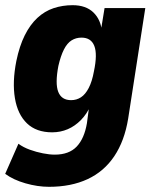

<svg xmlns="http://www.w3.org/2000/svg" viewBox="-26 -529 589 740"><path d="M163 191Q119 191 72 177.5Q25 164 -6 141L45 25Q64 39 89 48Q114 57 139.5 62Q165 67 185 67Q240 67 269.5 36Q299 5 309 -54L318 -122H323Q309 -90 286 -66.5Q263 -43 235 -31Q207 -19 175 -19Q114 -19 78 -53.5Q42 -88 31.5 -150.5Q21 -213 37 -294Q49 -352 69.5 -393Q90 -434 118 -460Q146 -486 180.5 -497.5Q215 -509 254 -509Q305 -509 334 -481Q363 -453 367 -406H362L377 -498H534L468 -72Q454 14 414.5 73Q375 132 311.5 161.5Q248 191 163 191ZM248 -143Q269 -143 286 -154Q303 -165 316 -190Q329 -215 336 -254Q350 -320 337.5 -352Q325 -384 288 -384Q267 -384 250 -373.5Q233 -363 220.5 -338.5Q208 -314 199 -275Q186 -207 198.5 -175Q211 -143 248 -143Z"/></svg>

Font: Nunito Sans 10pt Condensed Black
Style: Italic
Weight: 900
Width: 3
Italic angle: -9°
Designer: Vernon Adams
Foundry: Vernon Adams
Version: Version 3.101;gftools[0.9.27]